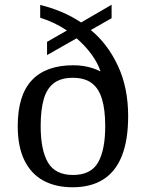

<svg xmlns="http://www.w3.org/2000/svg" viewBox="-20 -782 617 812"><path d="M287 10Q215 10 163 -18.5Q111 -47 83 -104.5Q55 -162 55 -249Q55 -379 114.5 -442.5Q174 -506 290 -506Q312 -506 332 -503Q352 -500 370.5 -494Q389 -488 405 -480Q395 -513 368.5 -550Q342 -587 304 -620L179 -549V-605L263 -653Q238 -670 210 -683.5Q182 -697 150 -707V-761Q196 -750 240 -731.5Q284 -713 323 -687L452 -762V-705L364 -655Q435 -597 478.5 -504Q522 -411 522 -291Q522 -190 495.5 -123Q469 -56 416.5 -23Q364 10 287 10ZM289 -42Q364 -42 394.5 -94.5Q425 -147 425 -249Q425 -317 411.5 -362.5Q398 -408 368 -430.5Q338 -453 288 -453Q238 -453 208 -430.5Q178 -408 165 -362.5Q152 -317 152 -249Q152 -147 183 -94.5Q214 -42 289 -42Z"/></svg>

Font: Noto Serif Hebrew
Style: Regular
Weight: 400
Designer: Monotype Design Team
Foundry: Monotype Imaging Inc.
Version: Version 2.003